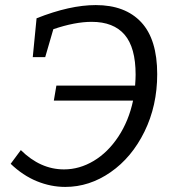

<svg xmlns="http://www.w3.org/2000/svg" viewBox="-20 -727 685 756"><path d="M599 -435Q599 -311 549 -209Q499 -107 415.5 -49Q332 9 237 9Q180 9 125 -13.5Q70 -36 22 -82L62 -136Q139 -60 232 -60Q293 -60 349 -93.5Q405 -127 446 -189Q487 -251 504 -331H192L202 -390H512Q514 -418 514 -433Q514 -540 470.5 -590.5Q427 -641 341 -641Q275 -641 190 -612L158 -502H109L124 -655Q255 -707 357 -707Q473 -707 536 -639.5Q599 -572 599 -435Z"/></svg>

Font: Bitter Pro
Style: Italic
Weight: 400
Italic angle: -9°
Designer: Sol Matas, and Bitter project Authors
Foundry: Sol Matas
Version: Version 1.010